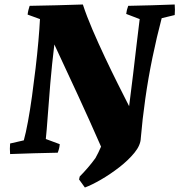

<svg xmlns="http://www.w3.org/2000/svg" viewBox="-20 -680 799 855"><path d="M607 -65Q606 -33 578.5 0.5Q551 34 511 65Q471 96 429.5 120Q388 144 358 155L332 119Q333 116 333.5 113Q334 110 335 106Q352 89 371 67Q390 45 405 24Q418 1 430 -27Q380 -141 327.5 -255Q275 -369 222 -482Q211 -391 204 -308.5Q197 -226 192.5 -162Q188 -98 184 -61L246 -38Q245 -20 237 0Q184 1 131 2.5Q78 4 25 6Q23 -17 25 -41L86 -55Q95 -87 104.5 -138.5Q114 -190 122.5 -251.5Q131 -313 138.5 -376.5Q146 -440 151 -497Q156 -554 158 -595L103 -615Q104 -625 106.5 -635Q109 -645 112 -654Q172 -655 231 -656.5Q290 -658 349 -660Q366 -608 392 -547.5Q418 -487 447 -425.5Q476 -364 504 -308Q532 -252 555 -207Q564 -276 572.5 -347.5Q581 -419 588.5 -483.5Q596 -548 602 -595L542 -618Q544 -636 551 -654Q603 -655 655 -656.5Q707 -658 758 -660Q760 -637 758 -613L700 -599Q678 -516 659 -424Q640 -332 627 -240Q614 -148 607 -65Z"/></svg>

Font: Albura ExtraBold
Style: Italic
Weight: 758
Italic angle: -7°
Designer: Mercedes Jáuregui
Foundry: Omnibus-Type Team
Version: Version 1.000; ttfautohint (v1.8.3)